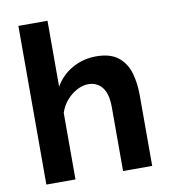

<svg xmlns="http://www.w3.org/2000/svg" viewBox="-82 -800 768 870"><g transform="rotate(-10 302.0 -365.0)"><path d="M548 0H414V-294Q414 -355 390.5 -385Q367 -415 326 -415Q301 -415 274.5 -401Q248 -387 226.5 -362.5Q205 -338 195 -306V0H61V-730H195V-427Q224 -477 274 -505Q324 -533 383 -533Q450 -533 486 -503Q522 -473 535 -426Q548 -379 548 -327Z"/></g></svg>

Font: Raleway
Style: Bold
Weight: 700
Designer: Matt McInerney, Pablo Impallari, Rodrigo Fuenzalida
Foundry: Matt McInerney, Pablo Impallari, Rodrigo Fuenzalida
Version: Version 4.026